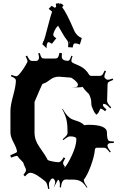

<svg xmlns="http://www.w3.org/2000/svg" viewBox="-20 -1237 795 1257"><path d="M425.8 -928.2 426.8 -947.3V-956.1L423.8 -962.9L424.8 -963.9Q423.8 -968.8 413.8 -980.5Q403.8 -992.2 385.3 -1025.4Q366.7 -1058.6 359.9 -1068.8Q345.7 -1054.7 337.2 -1036.6Q328.6 -1018.6 328.6 -1008.8Q328.6 -999 348.6 -986.8L319.8 -950.2Q304.2 -960.9 298.8 -960.9Q284.7 -960.9 284.7 -920.9L256.8 -948.2L263.7 -963.9L261.7 -965.8L266.6 -969.2Q272.9 -983.9 292.2 -1059.6Q311.5 -1135.3 321.8 -1163.1L320.8 -1161.1Q320.8 -1162.1 298.8 -1179.2L317.9 -1199.2Q337.9 -1186 339.8 -1186L347.7 -1192.9Q345.7 -1201.7 345.7 -1212.9L367.7 -1216.8Q369.1 -1210 370.6 -1208L376 -1215.8L396 -1203.1Q387.7 -1190.4 387.7 -1189.9V-1188Q413.6 -1158.7 466.8 -1034.2Q473.1 -1020 486.3 -1006.8Q499.5 -993.7 515.6 -987.8L502.9 -945.8Q483.4 -953.1 474.1 -953.1Q464.8 -953.1 461.9 -948Q459 -942.9 456.1 -926.3ZM433.6 -964.8 430.7 -960.9 436 -952.1ZM412.1 -62Q382.8 -62 379.4 -9.8L371.1 -11.2Q372.1 -19 372.1 -31.2Q372.1 -43.5 368.2 -51.8Q364.3 -60.1 359.4 -60.1L331.1 -7.8Q339.8 -28.8 341.3 -43.9Q341.3 -59.1 327.1 -68.8H323.2Q317.4 -66.9 314.9 -64L308.1 -54.2Q300.3 -43.9 300.3 -31.7Q300.3 -19.5 303.2 -1L294.9 0Q289.6 -39.1 276.4 -49.8Q208.5 -106 178.2 -106Q163.1 -106 144 -82L133.3 -91.8Q150.4 -113.3 150.4 -122.6Q150.4 -131.8 142.6 -146.2Q134.8 -160.6 134.5 -166.5Q134.3 -172.4 117.9 -188Q101.6 -203.6 98.4 -210.2Q95.2 -216.8 89.6 -216.8Q84 -216.8 52.2 -205.1L47.4 -220.2Q91.3 -239.3 91.3 -242.2Q91.3 -262.2 69.8 -302.2Q48.3 -342.3 48.3 -369.1V-512.2Q48.3 -545.9 66.2 -611.3Q84 -676.8 84 -710Q84 -717.3 77.9 -723.1Q71.8 -729 51.3 -737.8L55.2 -747.1Q77.1 -737.8 86.9 -737.8Q96.7 -737.8 115.2 -761.7Q133.8 -785.6 147 -808.6Q160.2 -831.5 160.2 -833Q160.2 -844.2 147.9 -868.2L157.2 -873Q168.5 -850.1 175 -844Q181.6 -837.9 190.9 -837.9H216.3Q224.1 -837.9 229.7 -844.2Q235.4 -850.6 235.4 -860.8Q235.4 -871.1 230 -887.2L240.2 -890.1Q247.1 -865.7 252.4 -859.9Q257.8 -854 268.1 -854H338.4Q348.1 -854 352.5 -855.5Q363.8 -859.9 369.1 -891.1L386.2 -888.2Q384.3 -878.9 384.3 -867.2Q384.3 -838.9 425.3 -838.9Q431.2 -838.9 435.5 -845.2Q439.9 -851.6 447.3 -872.1L455.1 -870.1Q447.3 -848.6 447.3 -840.1Q447.3 -831.5 455.1 -826.7Q462.9 -821.8 476.1 -816.7Q489.3 -811.5 503.9 -804.2Q542 -785.6 564 -747.1Q569.8 -740.2 576.2 -740.2H633.3Q642.6 -740.2 648.7 -746.1Q654.8 -752 665 -774.9L674.3 -771Q663.1 -746.6 663.1 -737.5Q663.1 -728.5 671.4 -722.2Q677.7 -714.8 687 -714.8Q696.3 -714.8 717.3 -723.1L721.2 -713.9Q690.9 -702.1 687.7 -696.3Q684.6 -690.4 684.1 -684.1L681.2 -576.2Q681.2 -561 708 -534.2L702.1 -527.8Q684.6 -546.4 675.8 -551.8Q667 -557.1 657.2 -557.1H655.3Q654.3 -555.2 654.3 -547.1Q654.3 -539.1 677.2 -521L668 -508.8Q647.5 -525.9 637.2 -525.9Q626 -498.5 618.4 -492.4Q610.8 -486.3 610.4 -485.8L597.2 -502.9L588.9 -520.5Q578.1 -543 578.1 -554.9Q578.1 -566.9 576.7 -578.9Q575.2 -590.8 568.4 -608.2Q561.5 -625.5 550.3 -632.8Q530.3 -652.8 521 -668Q509.3 -665 489 -665Q468.8 -665 451.2 -667H474.1Q481 -667 485.6 -670.9Q490.2 -674.8 490.2 -684.1Q490.2 -693.4 470.2 -711.2Q450.2 -729 440.9 -729L366.2 -734.9Q333 -734.9 307.6 -714.8Q280.8 -694.3 269.5 -691.9Q258.3 -689.5 255.1 -682.4Q252 -675.3 238.3 -645Q206.1 -571.8 206.1 -569.8V-369.1Q206.1 -319.8 237.8 -275.4Q280.8 -214.8 291 -191.9Q293.5 -186 322 -180.4Q350.6 -174.8 364.5 -174.8Q378.4 -174.8 397 -207L407.2 -201.2Q393.1 -177.7 393.1 -170.2Q393.1 -162.6 398.9 -153.8L405.3 -146L398.9 -134.8Q421.9 -157.7 450.9 -220.7Q480 -283.7 480 -326.2Q480 -344.2 438 -344.2Q424.3 -344.2 395 -319.8L390.1 -325.2Q409.7 -342.3 415.5 -350.1Q421.4 -357.9 422.4 -366.2V-367.2Q422.4 -415.5 416.5 -447Q410.6 -478.5 387.2 -522.9L390.1 -524.9Q418.5 -472.2 450.7 -457Q464.8 -450.7 478.5 -446.8Q514.6 -436 532.2 -417Q540 -419.9 560.1 -419.9Q680.2 -419.9 680.2 -369.1Q680.2 -321.8 693.4 -314.5Q699.7 -311 725.1 -311V-300.8Q699.7 -300.8 693.1 -298.1Q686.5 -295.4 684.1 -287.1V-282.2Q684.1 -270 705.1 -244.1L699.2 -238.8Q684.1 -258.8 676.3 -264.4Q668.5 -270 660.2 -270H616.2Q602.1 -270 601.1 -255.9Q597.2 -212.4 574.7 -151.4Q552.2 -90.3 529.3 -61L528.3 -64.9Q528.3 -53.7 532.2 -44.2Q536.1 -34.7 552.2 -11.2L548.3 -7.8Q526.4 -41 506.6 -51Q486.8 -61 460.9 -61H432.1ZM331.1 -7.8 328.1 -2.9Z"/></svg>

Font: Eater Caps
Style: Regular
Weight: 400
Version: Version 001.002